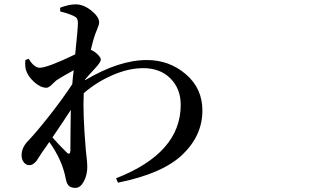

<svg xmlns="http://www.w3.org/2000/svg" viewBox="-20 -825 1540 899"><path d="M291 -112.3Q308.6 -94.7 309.6 -121.1Q309.6 -135.7 310.1 -201.7Q310.5 -267.6 311.5 -310.5Q270.5 -247.1 225.6 -181.6Q250 -153.3 291 -112.3ZM405.3 -591.8Q421.9 -585 437 -570.3Q452.1 -555.7 452.1 -545.9Q452.1 -534.2 427.7 -507.8Q388.7 -465.8 377.9 -452.1V-449.2Q537.1 -543.9 668 -543.9Q772.5 -543.9 850.1 -477.5Q927.7 -411.1 927.7 -307.6Q927.7 -190.4 834.5 -101.1Q741.2 -11.7 532.2 30.3L523.4 9.8Q826.2 -108.4 826.2 -334Q826.2 -409.2 778.3 -457.5Q730.5 -505.9 650.4 -505.9Q582 -505.9 506.8 -473.1Q431.6 -440.4 372.1 -388.7Q367.2 -294.9 381.8 -123Q382.8 -110.4 384.8 -94.2Q386.7 -78.1 387.7 -66.9Q388.7 -55.7 388.7 -43.9Q388.7 -5.9 372.6 24.4Q356.4 54.7 333 54.7Q311.5 54.7 301.8 44.4Q292 34.2 288.1 12.7Q271.5 -76.2 210.9 -160.2Q204.1 -149.4 188.5 -127.9Q172.9 -106.4 166 -94.7Q156.2 -79.1 151.4 -72.3Q146.5 -65.4 137.2 -58.6Q127.9 -51.8 118.2 -51.8Q103.5 -50.8 92.3 -64Q81.1 -77.1 81.1 -98.6Q81.1 -131.8 108.4 -162.1Q146.5 -201.2 208.5 -279.8Q270.5 -358.4 318.4 -430.7Q321.3 -469.7 325.2 -496.1Q276.4 -469.7 246.1 -450.2Q239.3 -445.3 223.6 -429.7Q208 -414.1 197.3 -414.1Q169.9 -414.1 140.1 -440.9Q110.4 -467.8 101.6 -497.1Q96.7 -511.7 98.6 -543.9L114.3 -549.8Q139.6 -507.8 166 -507.8Q202.1 -507.8 332 -570.3Q344.7 -691.4 344.7 -715.8Q344.7 -732.4 339.8 -739.3Q335 -746.1 321.3 -752Q294.9 -763.7 261.7 -771.5V-789.1Q303.7 -804.7 334 -804.7Q371.1 -804.7 407.7 -775.4Q444.3 -746.1 444.3 -719.7Q444.3 -710 435.1 -688.5Q425.8 -667 420.9 -650.4Q416 -636.7 405.3 -591.8Z"/></svg>

Font: Bpmf Zihi Serif SemiBold
Style: SemiBold
Weight: 600
Foundry: But Ko
Version: Version 1.320